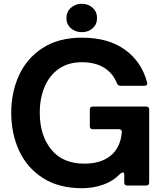

<svg xmlns="http://www.w3.org/2000/svg" viewBox="-20 -975 859 1009"><path d="M39 -382Q39 -490 80 -579.5Q121 -669 204.5 -723Q288 -777 411 -777Q549 -777 636.5 -714Q724 -651 753 -542Q754 -540 754 -537Q754 -531 750 -527.5Q746 -524 739 -524H613Q600 -524 594 -538Q573 -591 526.5 -619.5Q480 -648 410 -648Q339 -648 289.5 -613.5Q240 -579 214.5 -519Q189 -459 189 -383Q189 -263 249.5 -189Q310 -115 423 -115Q510 -115 561.5 -157Q613 -199 620 -279V-281Q620 -296 604 -296H468Q452 -296 452 -312V-399Q452 -415 468 -415H748Q764 -415 764 -399V-16Q764 0 748 0H649Q633 0 633 -16V-57Q633 -69 626 -69Q621 -69 611 -61Q573 -22 521 -4Q469 14 411 14Q288 14 204.5 -40Q121 -94 80 -184Q39 -274 39 -382ZM329 -880Q329 -913 352.5 -934Q376 -955 410 -955Q444 -955 467 -934Q490 -913 490 -880Q490 -847 467 -826.5Q444 -806 410 -806Q376 -806 352.5 -826.5Q329 -847 329 -880Z"/></svg>

Font: Open Sauce Two
Style: Bold
Weight: 700
Designer: Alfredo Marco Pradil
Foundry: Creative Sauce Fz LLC
Version: Version 1.477